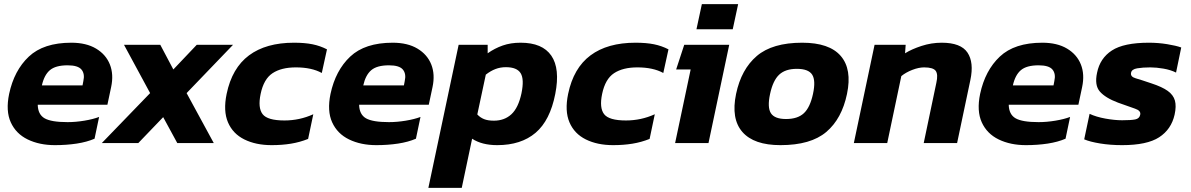

<svg xmlns="http://www.w3.org/2000/svg" viewBox="-20 -690 5744 926"><path d="M245 10Q170 10 113.5 -17.5Q57 -45 32 -100Q7 -155 24 -237Q48 -350 119 -417Q190 -484 324 -484Q396 -484 443.5 -455.5Q491 -427 510 -379Q529 -331 516 -270L498 -185H162Q163 -138 195 -119.5Q227 -101 306 -101Q345 -101 387 -108Q429 -115 458 -126L436 -21Q399 -5 350 2.5Q301 10 245 10ZM182 -278H378L382 -299Q390 -334 373 -354.5Q356 -375 306 -375Q248 -375 220.5 -351.5Q193 -328 182 -278Z M471 0 704 -241 578 -474H753L816 -355L929 -474H1104L880 -241L1011 0H835L767 -125L647 0Z M1290 10Q1214 10 1158.5 -17.5Q1103 -45 1079.5 -100Q1056 -155 1073 -237Q1099 -362 1181 -423Q1263 -484 1398 -484Q1450 -484 1487 -476.5Q1524 -469 1557 -452L1532 -338Q1483 -365 1407 -365Q1337 -365 1294.5 -337Q1252 -309 1237 -237Q1223 -170 1246.5 -139.5Q1270 -109 1352 -109Q1425 -109 1491 -139L1466 -20Q1426 -4 1383 3Q1340 10 1290 10Z M1795 10Q1720 10 1663.5 -17.5Q1607 -45 1582 -100Q1557 -155 1574 -237Q1598 -350 1669 -417Q1740 -484 1874 -484Q1946 -484 1993.5 -455.5Q2041 -427 2060 -379Q2079 -331 2066 -270L2048 -185H1712Q1713 -138 1745 -119.5Q1777 -101 1856 -101Q1895 -101 1937 -108Q1979 -115 2008 -126L1986 -21Q1949 -5 1900 2.5Q1851 10 1795 10ZM1732 -278H1928L1932 -299Q1940 -334 1923 -354.5Q1906 -375 1856 -375Q1798 -375 1770.5 -351.5Q1743 -328 1732 -278Z M2046 216 2192 -474H2332V-433Q2366 -457 2404.5 -470.5Q2443 -484 2491 -484Q2596 -484 2639 -421.5Q2682 -359 2658 -237Q2633 -109 2563 -49.5Q2493 10 2378 10Q2304 10 2257 -21L2207 216ZM2362 -108Q2413 -108 2446.5 -139Q2480 -170 2495 -240Q2509 -308 2491 -337Q2473 -366 2420 -366Q2393 -366 2369.5 -357Q2346 -348 2323 -330L2282 -138Q2296 -123 2314.5 -115.5Q2333 -108 2362 -108Z M2937 10Q2861 10 2805.5 -17.5Q2750 -45 2726.5 -100Q2703 -155 2720 -237Q2746 -362 2828 -423Q2910 -484 3045 -484Q3097 -484 3134 -476.5Q3171 -469 3204 -452L3179 -338Q3130 -365 3054 -365Q2984 -365 2941.5 -337Q2899 -309 2884 -237Q2870 -170 2893.5 -139.5Q2917 -109 2999 -109Q3072 -109 3138 -139L3113 -20Q3073 -4 3030 3Q2987 10 2937 10Z M3339 -549 3365 -670H3540L3514 -549ZM3236 0 3311 -355H3241L3280 -474H3497L3397 0Z M3744 10Q3616 10 3560.5 -53.5Q3505 -117 3530 -237Q3555 -356 3630 -420Q3705 -484 3849 -484Q3980 -484 4035 -420Q4090 -356 4065 -237Q4040 -117 3965 -53.5Q3890 10 3744 10ZM3771 -116Q3827 -116 3857 -144Q3887 -172 3901 -237Q3915 -302 3897 -330Q3879 -358 3823 -358Q3768 -358 3738 -330Q3708 -302 3694 -237Q3680 -172 3698 -144Q3716 -116 3771 -116Z M4098 0 4198 -474H4348L4345 -433Q4377 -453 4424.5 -468.5Q4472 -484 4522 -484Q4614 -484 4646 -436.5Q4678 -389 4660 -304L4596 0H4435L4496 -291Q4505 -331 4493 -348Q4481 -365 4437 -365Q4411 -365 4380 -353Q4349 -341 4327 -323L4259 0Z M4928 10Q4853 10 4796.5 -17.5Q4740 -45 4715 -100Q4690 -155 4707 -237Q4731 -350 4802 -417Q4873 -484 5007 -484Q5079 -484 5126.5 -455.5Q5174 -427 5193 -379Q5212 -331 5199 -270L5181 -185H4845Q4846 -138 4878 -119.5Q4910 -101 4989 -101Q5028 -101 5070 -108Q5112 -115 5141 -126L5119 -21Q5082 -5 5033 2.5Q4984 10 4928 10ZM4865 -278H5061L5065 -299Q5073 -334 5056 -354.5Q5039 -375 4989 -375Q4931 -375 4903.5 -351.5Q4876 -328 4865 -278Z M5392 10Q5335 10 5286 2Q5237 -6 5209 -18L5235 -141Q5267 -126 5311.5 -118Q5356 -110 5392 -110Q5435 -110 5455 -114Q5475 -118 5479 -136Q5484 -156 5454 -166Q5424 -176 5372 -195Q5311 -218 5284.5 -248.5Q5258 -279 5271 -339Q5285 -409 5342.5 -446.5Q5400 -484 5521 -484Q5566 -484 5609 -477Q5652 -470 5677 -461L5652 -340Q5626 -353 5591.5 -359Q5557 -365 5528 -365Q5491 -365 5464.5 -360.5Q5438 -356 5435 -339Q5431 -320 5457 -312.5Q5483 -305 5533 -288Q5585 -271 5612 -251.5Q5639 -232 5646.5 -205Q5654 -178 5645 -137Q5629 -66 5570.5 -28Q5512 10 5392 10Z"/></svg>

Font: Kanit SemiBold
Style: Italic
Weight: 600
Italic angle: -12°
Designer: Katatrad Team
Foundry: CadsonDemak
Version: Version 2.000; ttfautohint (v1.8.3)